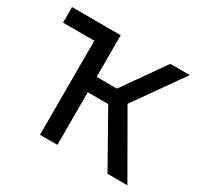

<svg xmlns="http://www.w3.org/2000/svg" viewBox="-150 -887 1106 1069"><g transform="rotate(30 403.5 -352.5)"><path d="M659 0 437 -394 656 -705H781L539 -362L542 -426L787 0ZM225 0V-705H337V0ZM295 -338V-437H525V-338ZM24 -605V-705H335V-605Z"/></g></svg>

Font: TikTok Sans 24pt Medium
Style: Regular
Weight: 500
Version: Version 4.000